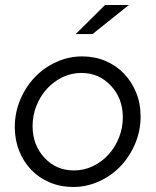

<svg xmlns="http://www.w3.org/2000/svg" viewBox="-20 -736 621 766"><path d="M39 -229Q39 -286 60.5 -337.5Q82 -389 118.5 -427.5Q155 -466 204.5 -488.5Q254 -511 308 -511Q358 -511 400.5 -493Q443 -475 474 -443Q505 -411 523 -367Q541 -323 541 -272Q541 -215 519.5 -163.5Q498 -112 461.5 -73.5Q425 -35 375.5 -12.5Q326 10 272 10Q222 10 179 -8Q136 -26 105 -58Q74 -90 56.5 -134Q39 -178 39 -229ZM275 -56Q315 -56 350.5 -73Q386 -90 412.5 -119Q439 -148 454.5 -186.5Q470 -225 470 -268Q470 -343 422.5 -394Q375 -445 305 -445Q265 -445 229.5 -428Q194 -411 167.5 -382Q141 -353 125.5 -314.5Q110 -276 110 -233Q110 -158 157 -107Q204 -56 275 -56ZM399 -716H494L349 -600H282Z"/></svg>

Font: Red Hat Display
Style: Italic
Weight: 400
Italic angle: -12°
Designer: Pentagram / MCKL
Foundry: Pentagram / MCKL
Version: Version 1.003; Red Hat Display Italic